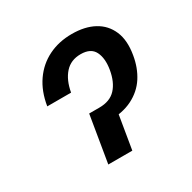

<svg xmlns="http://www.w3.org/2000/svg" viewBox="-129 -680 806 808"><g transform="rotate(-30 274.0 -276.5)"><path d="M75.2 -340.3Q85.9 -407.7 119.1 -455.3Q152.3 -502.9 202.9 -527.8Q253.4 -552.7 316.4 -552.7Q379.9 -552.7 423.8 -528.8Q467.8 -504.9 487.5 -458.7Q507.3 -412.6 495.6 -345.2Q486.3 -289.6 459 -247.3Q431.6 -205.1 384 -181.2Q336.4 -157.2 266.1 -157.2H225.1L236.8 -226.1H262.2Q314.5 -226.1 342.5 -256.6Q370.6 -287.1 379.9 -341.3Q388.7 -393.6 372.1 -427Q355.5 -460.4 306.2 -460.4Q258.3 -460.4 229.5 -428.2Q200.7 -396 190.9 -340.3ZM212.9 -226.1H329.6L292 0H175.3Z"/></g></svg>

Font: Inter 17pt Medium
Style: Italic
Weight: 500
Italic angle: -9.3988°
Version: Version 4.001;git-66647c0bb